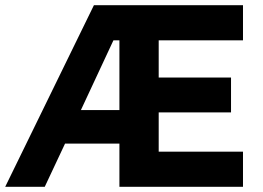

<svg xmlns="http://www.w3.org/2000/svg" viewBox="-21 -718 1009 738"><path d="M-1 0 340 -698H913V-563H589V-420H867V-286H589V-135H913V0H438V-166H229L151 0ZM290 -295H438V-563H415Z"/></svg>

Font: Anuphan
Style: Bold
Weight: 700
Designer: Mike Abbink, Paul van der Laan, Pieter van Rosmalen, Mint Tantisuwanna
Foundry: Bold Monday; Cadson Demak
Version: Version 3.002;hotconv 1.0.109;makeotfexe 2.5.65596